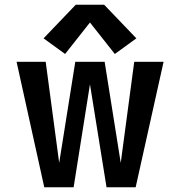

<svg xmlns="http://www.w3.org/2000/svg" viewBox="-20 -791 760 811"><path d="M167 0H291L360 -435L430 0H553L671 -530H547L490 -103L422 -530H298L230 -103L173 -530H50ZM255 -563 360 -696 465 -563 556 -629 420 -771H300L164 -629Z"/></svg>

Font: Iosevka Sparkle
Style: Bold
Weight: 700
Designer: Belleve Invis
Foundry: Belleve Invis
Version: Version 4.5.0; ttfautohint (v1.8.3)